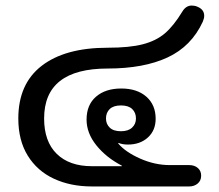

<svg xmlns="http://www.w3.org/2000/svg" viewBox="-20 -672 789 692"><path d="M46 -245Q46 -370 130.5 -435Q215 -500 368 -500Q447 -500 495 -512.5Q543 -525 574.5 -552Q606 -579 637 -630Q650 -652 671 -652Q682 -652 691 -648Q716 -638 716 -615Q716 -606 711 -594Q670 -505 584 -465Q498 -425 368 -425Q139 -425 139 -245Q139 -162 184.5 -117.5Q230 -73 311 -73H419V-75Q363 -104 327.5 -148Q292 -192 292 -241Q292 -294 326 -323.5Q360 -353 417 -353Q474 -353 507.5 -323.5Q541 -294 541 -244Q541 -202 513 -176.5Q485 -151 441 -151Q421 -151 407 -157L406 -155Q432 -124 485 -100.5Q538 -77 592 -77H662Q681 -77 693 -66.5Q705 -56 705 -39Q705 -21 692.5 -10.5Q680 0 662 0H311Q234 0 174 -28Q114 -56 80 -111Q46 -166 46 -245ZM470 -245Q470 -266 456.5 -279Q443 -292 416 -292Q389 -292 375.5 -279Q362 -266 362 -245Q362 -225 375.5 -212Q389 -199 416 -199Q442 -199 456 -212Q470 -225 470 -245Z"/></svg>

Font: Kodchasan Medium
Style: Regular
Weight: 500
Designer: Katatrad Aksorn Co.,Ltd.
Foundry: Cadson Demak Co.,Ltd.
Version: Version 1.000; ttfautohint (v1.6)